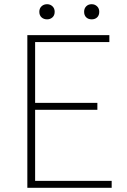

<svg xmlns="http://www.w3.org/2000/svg" viewBox="-20 -893 602 913"><path d="M110 0V-726H500V-693H147V-404H443V-371H147V-33H511V0ZM204 -801Q188 -801 177.5 -810.5Q167 -820 167 -837Q167 -853 177.5 -863Q188 -873 204 -873Q219 -873 229.5 -863Q240 -853 240 -837Q240 -820 229.5 -810.5Q219 -801 204 -801ZM380 -837Q380 -853 390 -863Q400 -873 416 -873Q431 -873 441.5 -863Q452 -853 452 -837Q452 -820 442 -810.5Q432 -801 416 -801Q400 -801 390 -810.5Q380 -820 380 -837Z"/></svg>

Font: Noto Sans Korean Thin
Style: Regular
Weight: 250
Designer: Ryoko NISHIZUKA  (kana & ideographs); Paul D. Hunt (Latin, Greek & Cyrillic); Wenlong ZHANG  (bopomofo); Sandoll Communi
Foundry: Adobe Systems Incorporated
Version: Version 1.0001;PS 1;hotconv 1.0.78;makeotf.lib2.5.61930